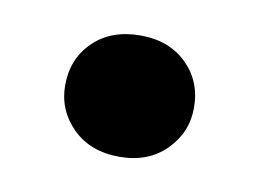

<svg xmlns="http://www.w3.org/2000/svg" viewBox="-35 -450 338 251"><g transform="rotate(10 134.0 -324.5)"><path d="M135 -244Q96 -244 72.5 -267.5Q49 -291 49 -324Q49 -359 72.5 -382Q96 -405 135 -405Q173 -405 196.5 -382Q220 -359 220 -324Q220 -291 196.5 -267.5Q173 -244 135 -244Z"/></g></svg>

Font: DM Sans 11pt ExtraBold
Style: Regular
Weight: 800
Version: Version 4.004;gftools[0.9.30]